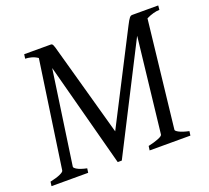

<svg xmlns="http://www.w3.org/2000/svg" viewBox="-108 -750 966 886"><g transform="rotate(-20 375.0 -307.5)"><path d="M748 -594.2Q734.9 -594.2 717.8 -589.6Q700.7 -585 683.1 -576.2L624 -50.8Q623 -44.9 639.2 -36.4Q655.3 -27.8 687 -21L684.1 0H483.9L486.8 -21Q517.6 -27.8 537.4 -35.9Q557.1 -43.9 558.1 -50.8L610.8 -516.6Q609.4 -514.2 608.2 -512.2Q606.9 -510.3 606 -507.8L347.2 0H327.1L191.4 -511.2L125 -50.8Q124 -44.9 138.7 -36.4Q153.3 -27.8 185.1 -21L182.1 0H2L4.9 -21Q36.6 -27.8 54.4 -35.9Q72.3 -43.9 73.2 -50.8L149.4 -575.7Q134.3 -585.9 117.9 -590.1Q101.6 -594.2 88.9 -594.2L91.8 -615.2H221.2Q225.1 -615.2 227.8 -613.8Q230.5 -612.3 232.7 -607.9Q234.9 -603.5 237.3 -595.5Q239.7 -587.4 243.2 -574.2L364.7 -137.2L588.9 -574.2Q595.7 -587.4 600.3 -595.5Q605 -603.5 608.6 -607.9Q612.3 -612.3 615.5 -613.8Q618.7 -615.2 623 -615.2H750Z"/></g></svg>

Font: GentiumAlt
Style: Italic
Weight: 400
Italic angle: -7°
Designer: J. Victor Gaultney
Version: Version 1.02; 2005; OFL release